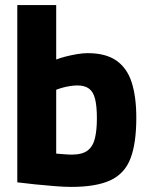

<svg xmlns="http://www.w3.org/2000/svg" viewBox="-20 -723 589 755"><path d="M260 12Q234 12 196 9Q158 6 118.5 2Q79 -2 48 -6V-703H201V-489Q216 -495 237.5 -500.5Q259 -506 282 -510Q305 -514 325 -514Q396 -514 438 -484.5Q480 -455 498 -398.5Q516 -342 516 -260Q516 -159 493 -99.5Q470 -40 414 -14Q358 12 260 12ZM262 -115Q304 -115 325 -131.5Q346 -148 353.5 -180Q361 -212 361 -257Q361 -305 354 -333.5Q347 -362 330 -374.5Q313 -387 284 -387Q271 -387 255 -384.5Q239 -382 225 -378Q211 -374 201 -370V-119Q214 -118 232 -116.5Q250 -115 262 -115Z"/></svg>

Font: Cairo Play ExtraBold
Style: Regular
Weight: 800
Version: Version 3.119